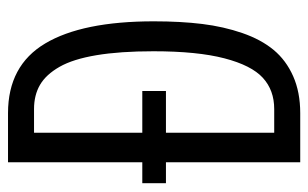

<svg xmlns="http://www.w3.org/2000/svg" viewBox="-165 -604 769 479"><g transform="rotate(-90 219.5 -364.5)"><path d="M2 -335V-394H54.2V-729H176.8Q295.4 -729 350.6 -636.2Q405.8 -543.5 405.8 -365.2Q405.8 -297.9 399.2 -244.4Q392.6 -190.9 376.5 -144.3Q360.4 -97.7 334.5 -66.4Q308.6 -35.2 268.8 -17.6Q229 0 176.8 0H54.2V-335ZM127.9 -64.9H187Q233.9 -64.9 264.9 -93.3Q295.9 -121.6 313.5 -189.2Q331.1 -256.8 331.1 -366.2Q331.1 -449.7 321.3 -508.3Q311.5 -566.9 292.2 -600.6Q272.9 -634.3 247.3 -649.2Q221.7 -664.1 187 -664.1H127.9V-394H231.9V-335H127.9Z"/></g></svg>

Font: Lumene Sans Condensed
Style: Regular
Weight: 400
Width: 3
Designer: Deni Anggara
Version: Version 1.003;Glyphs 3.1.2 (3151)